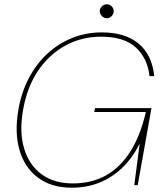

<svg xmlns="http://www.w3.org/2000/svg" viewBox="-20 -863 765 895"><path d="M315 12Q220 12 157.5 -34.5Q95 -81 71 -163Q47 -245 66 -353Q80 -433 114.5 -499Q149 -565 200.5 -612.5Q252 -660 316.5 -686Q381 -712 454 -712Q564 -712 626.5 -659.5Q689 -607 699 -508H677Q668 -591 613.5 -641.5Q559 -692 450 -692Q362 -692 286.5 -651.5Q211 -611 159 -535.5Q107 -460 88 -353Q69 -248 92.5 -170.5Q116 -93 174 -50.5Q232 -8 319 -8Q409 -8 476 -46.5Q543 -85 589 -159Q635 -233 660 -341H419L423 -359H686L622 0H606L631 -193Q597 -126 549.5 -80.5Q502 -35 443 -11.5Q384 12 315 12ZM478 -778Q465 -778 455 -788Q445 -798 445 -811Q445 -824 455 -833.5Q465 -843 478 -843Q491 -843 500.5 -833.5Q510 -824 510 -811Q510 -798 500.5 -788Q491 -778 478 -778Z"/></svg>

Font: DM Sans 18pt Thin
Style: Italic
Weight: 250
Italic angle: -10°
Designer: Colophon Foundry, Jonny Pinhorn
Foundry: Colophon Foundry
Version: Version 4.004;gftools[0.9.30]